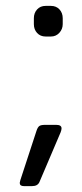

<svg xmlns="http://www.w3.org/2000/svg" viewBox="-20 -513 280 652"><path d="M95 -431V-451Q95 -469 106 -481Q117 -493 135 -493H153Q171 -493 182 -481Q193 -469 193 -451V-431Q193 -414 181.5 -401.5Q170 -389 153 -389H135Q117 -389 106 -401Q95 -413 95 -431ZM47 108 49 99 104 -69Q108 -81 113.5 -85Q119 -89 133 -89H171Q189 -89 189 -77Q189 -72 186 -64L114 105Q108 119 89 119H61Q47 119 47 108Z"/></svg>

Font: Mitr Light
Style: Regular
Weight: 300
Designer: Thanarat Vachiruckul
Foundry: Cadson Demak
Version: Version 1.002